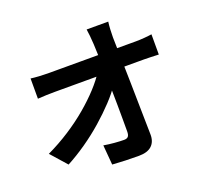

<svg xmlns="http://www.w3.org/2000/svg" viewBox="-140 -972 1280 1186"><g transform="rotate(-20 500.0 -379.0)"><path d="M684 -801Q681 -778 679.5 -751Q678 -724 678 -700Q679 -658 680 -609Q681 -560 682.5 -505Q684 -450 685 -392.5Q686 -335 687 -277.5Q688 -220 689 -164.5Q690 -109 691 -58Q692 -10 664 16.5Q636 43 579 43Q534 43 491 41.5Q448 40 405 37L394 -93Q428 -87 465 -84Q502 -81 527 -81Q546 -81 554 -91Q562 -101 562 -123Q562 -157 562 -201.5Q562 -246 561.5 -296.5Q561 -347 560 -400.5Q559 -454 558 -507Q557 -560 555.5 -609Q554 -658 552 -700Q550 -733 547.5 -757.5Q545 -782 542 -801ZM113 -635Q135 -632 166.5 -630Q198 -628 224 -628Q239 -628 275 -628Q311 -628 360.5 -628Q410 -628 466 -628Q522 -628 577 -628Q632 -628 680 -628Q728 -628 761 -628Q794 -628 804 -628Q828 -628 859 -630.5Q890 -633 908 -636V-503Q884 -504 857.5 -505Q831 -506 811 -506Q802 -506 769 -506Q736 -506 687.5 -506Q639 -506 582 -506Q525 -506 467.5 -506Q410 -506 359.5 -506Q309 -506 274 -506Q239 -506 227 -506Q200 -506 170 -505Q140 -504 113 -502ZM60 -159Q138 -196 209 -242Q280 -288 339 -338Q398 -388 443.5 -437.5Q489 -487 516 -531L581 -530L582 -424Q552 -378 505 -328Q458 -278 401 -228Q344 -178 280 -133.5Q216 -89 152 -55Z"/></g></svg>

Font: Noto Sans JP Thin
Style: Bold
Weight: 700
Version: Version 2.004-H2;hotconv 1.0.118;makeotfexe 2.5.65603